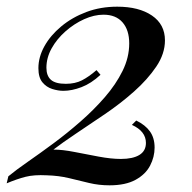

<svg xmlns="http://www.w3.org/2000/svg" viewBox="-42 -549 576 575"><path d="M309 -529Q374 -529 413 -502.5Q452 -476 452 -428Q452 -388 426 -349.5Q400 -311 359.5 -275Q319 -239 272.5 -207.5Q226 -176 185 -148.5Q144 -121 118 -101Q145 -101 180.5 -94Q216 -87 253.5 -80Q291 -73 320 -73Q356 -73 375.5 -85Q395 -97 395 -121Q395 -156 353 -175L366 -188Q393 -175 407 -155.5Q421 -136 421 -107Q421 -79 407.5 -53Q394 -27 364 -10.5Q334 6 286 6Q254 6 225 -1Q196 -8 165 -15.5Q134 -23 98 -24Q60 -26 34.5 -19.5Q9 -13 -22 0L-17 -21Q6 -40 42 -65Q78 -90 118.5 -120Q159 -150 199 -185Q239 -220 272 -258Q305 -296 325 -336.5Q345 -377 345 -419Q345 -459 325 -482Q305 -505 268 -505Q240 -505 210 -491.5Q180 -478 154 -455Q128 -432 112.5 -404Q97 -376 97 -346Q97 -322 110.5 -310Q124 -298 155 -298Q183 -298 203.5 -308.5Q224 -319 247 -339L259 -325Q231 -299 202 -288Q173 -277 148 -277Q132 -277 114.5 -282.5Q97 -288 85 -302.5Q73 -317 73 -345Q73 -378 91 -410.5Q109 -443 141.5 -470Q174 -497 216.5 -513Q259 -529 309 -529Z"/></svg>

Font: Playfair Display Medium
Style: Italic
Weight: 500
Italic angle: -14°
Designer: Claus Eggers Sørensen
Foundry: Claus Eggers Sørensen
Version: Version 1.203